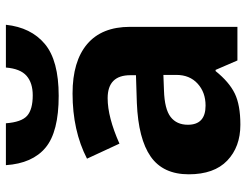

<svg xmlns="http://www.w3.org/2000/svg" viewBox="-112 -713 835 651"><g transform="rotate(-90 305.5 -387.5)"><path d="M540 -364V0H426L394 -74H390Q353 -28 314 -9Q275 10 208 10Q133 10 86.5 -34.5Q40 -79 40 -165Q40 -252 100 -294Q160 -336 282 -341L376 -344V-363Q376 -440 298 -440Q234 -440 144 -400L93 -510Q188 -559 314 -559Q423 -559 481.5 -509.5Q540 -460 540 -364ZM324 -249Q261 -247 234.5 -226.5Q208 -206 208 -168Q208 -108 273 -108Q318 -108 347.5 -135Q377 -162 377 -207V-251ZM306 -606Q184 -606 130.5 -650.5Q77 -695 71 -785H213Q217 -732 238.5 -713Q260 -694 308 -694Q350 -694 374 -715Q398 -736 402 -785H547Q538 -700 482 -653Q426 -606 306 -606Z"/></g></svg>

Font: Noto Sans UI ExtraBold
Style: Regular
Weight: 800
Designer: Monotype Design Team
Foundry: Monotype Imaging Inc.
Version: Version 1.001